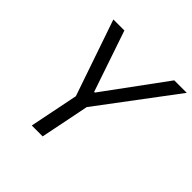

<svg xmlns="http://www.w3.org/2000/svg" viewBox="-180 -854 1010 1010"><g transform="rotate(45 325.5 -349.0)"><path d="M277 0 332 -273 651 -698H558L308 -357H303L187 -698H105L251 -273L196 0Z"/></g></svg>

Font: Braiins Sans
Style: Italic
Weight: 400
Italic angle: -11.31°
Designer: Mike Abbink, Paul van der Laan, Pieter van Rosmalen, Jiri Chlebus, Lubos Buracinsky
Foundry: Bold Monday, Sudetype
Version: Version 1.000;hotconv 1.0.109;makeotfexe 2.5.65596